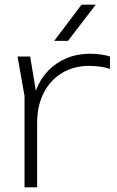

<svg xmlns="http://www.w3.org/2000/svg" viewBox="-20 -802 502 822"><path d="M55 -560H109L139 -381V0H85V-391ZM451 -560V-507Q435 -513 410 -516.5Q385 -520 361 -520Q296 -520 245.5 -489.5Q195 -459 167 -404Q139 -349 139 -277L117 -312Q117 -370 135 -417.5Q153 -465 186.5 -499.5Q220 -534 265.5 -553Q311 -572 366 -572Q389 -572 413 -568.5Q437 -565 451 -560ZM329 -782H390L271 -627H212Z"/></svg>

Font: Unbounded ExtraLight
Style: Regular
Weight: 250
Designer: Luke Prowse, Jean-Baptiste Morizot, Fátima Lázaro, Florian Runge
Foundry: NaN
Version: Version 1.701;gftools[0.9.28.dev5+ged2979d]